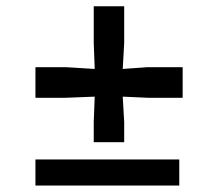

<svg xmlns="http://www.w3.org/2000/svg" viewBox="-20 -576 677 596"><path d="M271 -134.5V-197.5L274 -276L184 -272.5H90V-367.5H184L274 -362L271 -442V-556.5H365.5V-442L361 -362L438.5 -367.5H547V-272.5H438.5L361 -276L365.5 -197.5V-134.5ZM90 0V-81H536.5V0Z"/></svg>

Font: Merriweather Light 18pt
Style: Bold
Weight: 700
Version: Version 2.100